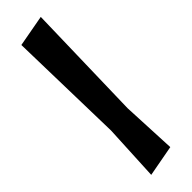

<svg xmlns="http://www.w3.org/2000/svg" viewBox="-265 -778 783 783"><g transform="rotate(-45 126.5 -387.0)"><path d="M195 -774 182 -260 193 -25 58 0 70 -243 58 -749Z"/></g></svg>

Font: Acme
Style: Regular
Weight: 400
Designer: Juan Pablo del Peral
Foundry: Juan Pablo del Peral
Version: Version 1.002